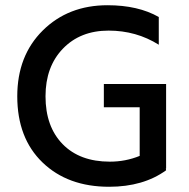

<svg xmlns="http://www.w3.org/2000/svg" viewBox="-20 -706 721 734"><path d="M615 -55Q528 8 397 8Q239 8 142.5 -85Q46 -178 46 -338Q46 -493 143.5 -589.5Q241 -686 391 -686Q508 -686 587 -641V-535Q501 -589 395 -589Q287 -589 220.5 -520Q154 -451 154 -338Q154 -222 219.5 -155Q285 -88 400 -88Q460 -88 514 -110V-296H377V-385H615V-62H614Z"/></svg>

Font: Hind Vadodara Medium
Style: Regular
Weight: 500
Designer: Hitesh Malaviya
Foundry: Indian Type Foundry
Version: Version 1.001;PS 1.0;hotconv 1.0.86;makeotf.lib2.5.63406; tt